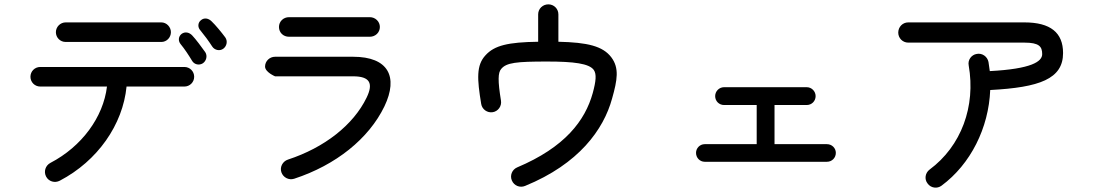

<svg xmlns="http://www.w3.org/2000/svg" viewBox="-20 -818 5040 883"><path d="M255 13C429 -78 545 -245 562 -420H828C853 -420 873 -440 873 -465C873 -490 853 -510 828 -510H165C140 -510 120 -490 120 -465C120 -440 140 -420 165 -420H472C455 -279 356 -144 212 -69C189 -57 180 -29 192 -6C204 17 232 25 255 13ZM237 -670C237 -645 257 -625 282 -625H722C746 -625 766 -645 766 -670C766 -694 746 -715 722 -715H282C257 -715 237 -694 237 -670ZM810 -616C829 -593 848 -564 863 -539C873 -521 896 -516 913 -527C929 -538 935 -561 924 -578C907 -602 881 -637 864 -655C851 -669 831 -674 815 -662C800 -650 799 -630 810 -616ZM901 -679C920 -656 940 -629 956 -604C967 -587 991 -582 1007 -594C1023 -606 1028 -629 1016 -646C999 -669 971 -703 953 -720C939 -734 919 -738 904 -725C889 -713 889 -692 901 -679Z M1333 4C1525 -59 1676 -180 1748 -329C1813 -465 1766 -557 1604 -557H1245C1220 -557 1199 -537 1199 -512C1199 -486 1245 -467 1245 -467H1604C1681 -467 1698 -435 1666 -369C1605 -243 1472 -139 1304 -84C1280 -76 1266 -50 1274 -26C1282 -2 1308 12 1333 4ZM1263 -694C1263 -668 1283 -649 1309 -649H1681C1706 -649 1727 -668 1727 -694C1727 -719 1706 -739 1681 -739H1309C1283 -739 1263 -719 1263 -694Z M2395 37C2642 -64 2756 -222 2795 -365C2819 -450 2829 -505 2791 -555C2752 -606 2682 -623 2548 -626V-752C2548 -778 2527 -798 2502 -798C2476 -798 2455 -778 2455 -752V-626C2316 -624 2254 -609 2213 -564C2170 -518 2174 -455 2193 -340C2197 -315 2221 -298 2246 -302C2271 -306 2288 -330 2284 -355C2269 -447 2270 -484 2285 -501C2309 -530 2355 -535 2496 -535C2619 -535 2690 -526 2711 -496C2724 -477 2721 -445 2706 -390C2671 -264 2579 -141 2358 -48C2335 -38 2324 -11 2334 12C2344 36 2371 47 2395 37Z M3221 -74H3783C3806 -74 3824 -92 3824 -115C3824 -137 3806 -155 3783 -155H3542V-335H3690C3713 -335 3731 -353 3731 -376C3731 -398 3713 -417 3690 -417H3310C3287 -417 3269 -398 3269 -376C3269 -353 3287 -335 3310 -335H3460V-155H3221C3199 -155 3181 -137 3181 -115C3181 -92 3199 -74 3221 -74Z M4310 36C4444 -63 4527 -230 4534 -404C4761 -416 4869 -455 4869 -574C4869 -668 4811 -715 4691 -715H4157C4131 -715 4111 -694 4111 -668C4111 -643 4131 -622 4157 -622H4691C4759 -622 4773 -604 4773 -569C4773 -535 4724 -501 4532 -491L4526 -533C4521 -558 4497 -575 4472 -570C4447 -566 4430 -542 4435 -517C4468 -329 4401 -146 4255 -38C4235 -23 4230 6 4246 26C4261 47 4290 51 4310 36Z"/></svg>

Font: 寒蝉半圆体
Style: Regular
Weight: 400
Designer: Yoshimichi Ohira & Warren
Foundry: ChillType
Version: Version 1.800;Glyphs 3.1.1 (3135)